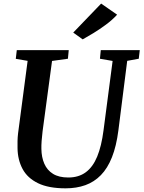

<svg xmlns="http://www.w3.org/2000/svg" viewBox="-20 -1016 782 1046"><path d="M673 -684.5 625 -306Q614 -220 590 -159.5Q566 -99 529.5 -61.8Q493 -24.5 444.8 -7.2Q396.5 10 337.5 10Q244.5 10 187 -18Q129.5 -46 103 -95.5Q76.5 -145 75.5 -208.5Q75 -227.5 75.5 -248Q76 -268.5 78.5 -290L130.5 -684.5L66 -695.5L71.5 -743H354.5L350 -696L263.5 -684L212 -301Q208.5 -273 206.8 -248.5Q205 -224 205.5 -205Q206 -159.5 221.5 -124Q237 -88.5 269 -68.8Q301 -49 352 -49Q408.5 -49 447.2 -77.5Q486 -106 509.5 -163Q533 -220 544 -306L593.5 -684L524.5 -696L529 -743H741.5L736 -696ZM430.5 -801.5 379 -838.5 531 -996.5 618 -936Q591.5 -907 557.2 -881.8Q523 -856.5 489.5 -836Q456 -815.5 430.5 -801.5Z"/></svg>

Font: Merriweather Light 18pt SemiBold
Style: Italic
Weight: 600
Italic angle: -7.8°
Version: Version 2.101